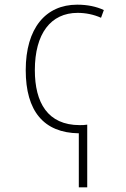

<svg xmlns="http://www.w3.org/2000/svg" viewBox="-20 -560 540 821"><path d="M317 10V241H353V-27C342 -25 331 -25 321 -25C184 -25 129 -121 129 -260C129 -416 197 -505 312 -505C346 -505 381 -498 412 -484L424 -517C392 -532 354 -540 310 -540C175 -540 90 -439 90 -260C90 -85 167 8 317 10Z"/></svg>

Font: Noto Sans Mono ExtraCondensed ExtraLight
Style: Regular
Weight: 200
Width: 2
Designer: Monotype Design Team
Foundry: Monotype Imaging Inc.
Version: Version 2.014